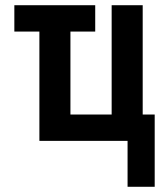

<svg xmlns="http://www.w3.org/2000/svg" viewBox="-20 -540 640 736"><path d="M469 176V0H131V-419H35V-520H345V-419H250V-101H408V-520H527V-101H573V176Z"/></svg>

Font: Iosevka Aile
Style: Bold
Weight: 700
Designer: Belleve Invis
Foundry: Belleve Invis
Version: Version 28.0.1; ttfautohint (v1.8.4)